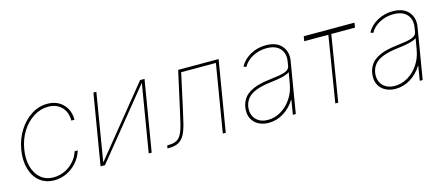

<svg xmlns="http://www.w3.org/2000/svg" viewBox="-42 -988 3323 1433"><g transform="rotate(-15 1619.0 -271.5)"><path d="M245.7 11.4Q178.3 11.4 133 -25.9Q87.7 -63.2 69.2 -127.3Q50.8 -191.4 63.9 -271.3Q77.1 -351.9 117.2 -415.8Q157.3 -479.8 215.4 -516.9Q273.4 -554 339.5 -554Q413.7 -554 459.7 -507.5Q505.7 -460.9 505.7 -386.4H481.5Q481.5 -453.1 442.6 -492.2Q403.8 -531.2 339.5 -531.2Q279.5 -531.2 226.4 -497.3Q173.3 -463.4 136.2 -404.8Q99.1 -346.2 86.6 -271.3Q74.6 -198.9 90 -139.9Q105.5 -81 145.2 -46.2Q185 -11.4 245.7 -11.4Q290.1 -11.4 330.6 -29.8Q371.1 -48.3 401.6 -81.7Q432.2 -115.1 446 -159.1H470.2Q453.5 -106.9 419.4 -68.7Q385.3 -30.5 340.4 -9.6Q295.5 11.4 245.7 11.4Z M630.7 -22.7 1055.4 -545.5H1089.5L998.6 0H975.9L1062.5 -522.7L637.8 0H603.7L694.6 -545.5H717.3Z M1120.7 0 1125 -22.7H1136.4Q1174.7 -22.7 1198 -35.5Q1221.2 -48.3 1235.6 -76.7Q1250 -105.1 1261.4 -150.9Q1272.7 -196.7 1286.9 -262.8L1349.4 -545.5H1661.9L1571 0H1548.3L1634.9 -522.7H1366.5L1309.7 -261.4Q1295.5 -196 1283.2 -146.8Q1271 -97.7 1253.9 -65.2Q1236.9 -32.7 1208.3 -16.3Q1179.7 0 1132.1 0Z M1902 11.4Q1857.2 11.4 1822.6 -7.1Q1788 -25.6 1770.8 -61.1Q1753.6 -96.6 1761.4 -147.7Q1767.8 -184.7 1789.6 -215.4Q1811.4 -246.1 1859.6 -267.9Q1907.7 -289.8 1992.9 -299.7Q2031.2 -304 2065.7 -309.7Q2100.1 -315.3 2122.9 -326.7Q2145.6 -338.1 2149.1 -359.4L2154.8 -392Q2165.5 -454.9 2131.4 -493.1Q2097.3 -531.2 2027 -531.2Q1969.5 -531.2 1920.3 -505.3Q1871.1 -479.4 1846.6 -434.7L1826.7 -443.2Q1854.4 -494.3 1908.7 -524.1Q1963.1 -554 2027 -554Q2110.1 -554 2149.7 -507.6Q2189.3 -461.3 2177.6 -392L2112.2 0H2089.5L2108 -110.8H2105.1Q2071 -55.4 2017.4 -22Q1963.8 11.4 1902 11.4ZM1902 -11.4Q1953.8 -11.4 2001.6 -39.2Q2049.4 -67.1 2083.3 -117Q2117.2 -166.9 2127.8 -233L2142 -315.3Q2119.7 -300.4 2082.6 -292.1Q2045.5 -283.7 1998.6 -278.4Q1924 -269.9 1879.3 -252.5Q1834.5 -235.1 1812.5 -208.8Q1790.5 -182.5 1784.1 -147.7Q1774.5 -85.9 1807.9 -48.7Q1841.3 -11.4 1902 -11.4Z M2313.9 -508.5 2319.6 -545.5H2711.6L2706 -508.5H2522.7L2440.3 0H2417.6L2500 -508.5Z M2882.5 11.4Q2837.7 11.4 2803.1 -7.1Q2768.5 -25.6 2751.2 -61.1Q2734 -96.6 2741.8 -147.7Q2748.2 -184.7 2770.1 -215.4Q2791.9 -246.1 2840 -267.9Q2888.1 -289.8 2973.4 -299.7Q3011.7 -304 3046.2 -309.7Q3080.6 -315.3 3103.3 -326.7Q3126.1 -338.1 3129.6 -359.4L3135.3 -392Q3146 -454.9 3111.9 -493.1Q3077.8 -531.2 3007.5 -531.2Q2949.9 -531.2 2900.7 -505.3Q2851.6 -479.4 2827.1 -434.7L2807.2 -443.2Q2834.9 -494.3 2889.2 -524.1Q2943.5 -554 3007.5 -554Q3090.6 -554 3130.1 -507.6Q3169.7 -461.3 3158 -392L3092.7 0H3070L3088.4 -110.8H3085.6Q3051.5 -55.4 2997.9 -22Q2944.2 11.4 2882.5 11.4ZM2882.5 -11.4Q2934.3 -11.4 2982.1 -39.2Q3029.8 -67.1 3063.7 -117Q3097.7 -166.9 3108.3 -233L3122.5 -315.3Q3100.1 -300.4 3063 -292.1Q3025.9 -283.7 2979 -278.4Q2904.5 -269.9 2859.7 -252.5Q2815 -235.1 2793 -208.8Q2771 -182.5 2764.6 -147.7Q2755 -85.9 2788.4 -48.7Q2821.7 -11.4 2882.5 -11.4Z"/></g></svg>

Font: Inter Thin  BETA
Style: Italic
Weight: 100
Italic angle: -9.39999°
Designer: Rasmus Andersson
Foundry: rsms
Version: Version 3.011;git-f93a4a705